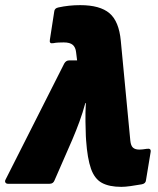

<svg xmlns="http://www.w3.org/2000/svg" viewBox="-48 -715 616 747"><path d="M424 12Q377 12 348.5 -3.5Q320 -19 306 -58.5Q292 -98 287 -169L286 -185Q285 -208 284.5 -242.5Q284 -277 286 -314H284Q274 -277 261 -241.5Q248 -206 233 -171L164 -13Q159 0 145 0H-17Q-24 0 -27 -5Q-30 -10 -26 -17L202 -468Q209 -480 221 -480H252L248 -512Q246 -531 235 -540.5Q224 -550 200 -550Q191 -550 180 -549.5Q169 -549 159 -547Q143 -544 146 -560L163 -670Q164 -683 179 -686Q220 -695 264 -695Q341 -695 378 -663.5Q415 -632 422 -556L459 -168Q461 -148 469.5 -140.5Q478 -133 494 -133Q505 -133 523 -136Q541 -139 538 -123L520 -14Q519 -1 504 2Q481 6 460 9Q439 12 424 12Z"/></svg>

Font: Sofia Sans ExtraBlack
Style: Italic
Weight: 1000
Italic angle: -9°
Designer: Botio Nikoltchev, Ani Petrova
Foundry: lettersoup
Version: Version 4.100; ttfautohint (v1.8.4.7-5d5b)